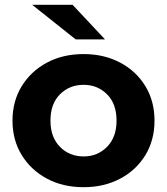

<svg xmlns="http://www.w3.org/2000/svg" viewBox="-20 -771 695 799"><path d="M328 8Q242 8 175.5 -27.5Q109 -63 70.5 -125.5Q32 -188 32 -269Q32 -350 70.5 -412.5Q109 -475 175.5 -510.5Q242 -546 328 -546Q413 -546 480 -510.5Q547 -475 585 -412.5Q623 -350 623 -269Q623 -188 585 -125.5Q547 -63 480 -27.5Q413 8 328 8ZM328 -120Q386 -120 425.5 -160Q465 -200 465 -269Q465 -339 425.5 -378.5Q386 -418 328 -418Q269 -418 229.5 -378.5Q190 -339 190 -269Q190 -200 229.5 -160Q269 -120 328 -120ZM295 -607 114 -751H282L417 -607Z"/></svg>

Font: Montserrat
Style: Bold
Weight: 700
Designer: Julieta Ulanovsky
Foundry: Julieta Ulanovsky
Version: Version 9.000; ttfautohint (v1.8.4.7-5d5b)